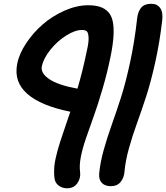

<svg xmlns="http://www.w3.org/2000/svg" viewBox="-20 -738 886 1024"><path d="M570.8 254.9Q540.5 254.9 523.7 238Q506.8 221.2 508.8 189Q514.2 130.4 532.2 64.9Q550.3 -0.5 574.5 -68.4Q598.6 -136.2 624 -214.4Q649.4 -292.5 673.8 -405.3Q698.2 -518.1 711.9 -644Q716.8 -678.7 733.9 -698.2Q751 -717.8 787.1 -717.8Q817.9 -717.8 834 -695.6Q850.1 -673.3 845.2 -629.9Q831.5 -511.2 807.6 -404.1Q783.7 -296.9 758.8 -221.2Q733.9 -145.5 710 -79.1Q686 -12.7 667.7 52.7Q649.4 118.2 644 176.8Q641.6 210 623.3 232.4Q605 254.9 570.8 254.9ZM337.9 266.1Q312 266.1 293.2 252Q274.4 237.8 271 214.8Q268.6 198.7 268.6 180.2Q268.6 161.6 270.3 144.8Q272 127.9 277.3 104.2Q282.7 80.6 287.4 63.2Q292 45.9 301.5 16.6Q311 -12.7 317.4 -31.2Q323.7 -49.8 335.7 -85.4Q347.7 -121.1 355 -142.1Q198.7 -173.3 125.7 -237.3Q52.7 -301.3 71.8 -397.9Q82.5 -451.7 119.9 -507.8Q157.2 -564 208.5 -608.4Q259.8 -652.8 324.5 -681.4Q389.2 -710 450.2 -710Q487.8 -710 513.7 -701.4Q539.6 -692.9 557.1 -674.1Q574.7 -655.3 581.3 -624Q587.9 -592.8 585.4 -547.9Q583 -502.9 570.8 -441.9Q553.2 -353.5 527.3 -265.4Q501.5 -177.2 479.5 -116.7Q457.5 -56.2 438.5 -0.5Q419.4 55.2 410.9 100.1Q402.3 145 407.2 180.2Q411.1 211.9 392.6 239Q374 266.1 337.9 266.1ZM203.1 -383.8Q195.8 -348.1 242.4 -316.2Q289.1 -284.2 393.1 -265.1Q420.9 -358.4 442.9 -465.8Q454.1 -514.2 452.4 -539.1Q450.7 -564 442.9 -571Q435.1 -578.1 417 -578.1Q379.9 -578.1 332.8 -548.3Q285.6 -518.6 248.8 -472.7Q211.9 -426.8 203.1 -383.8Z"/></svg>

Font: Shantell Sans Normal
Style: Italic
Weight: 600
Italic angle: -11.31°
Designer: Stephen Nixon, Anya Danilova, Shantell Martin
Foundry: Arrow Type
Version: Version 1.006;[559af2be0]